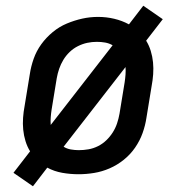

<svg xmlns="http://www.w3.org/2000/svg" viewBox="-20 -600 640 670"><path d="M95 50 27 3 85 -72Q75 -88 69 -107.5Q63 -127 61 -147.5Q59 -168 60.5 -189Q62 -210 66 -231L84 -341Q88 -368 97.5 -395Q107 -422 124 -445.5Q141 -469 164 -488Q187 -507 213.5 -518Q240 -529 267 -535Q294 -541 322 -541Q351 -541 378.5 -534.5Q406 -528 430 -515L480 -580L548 -533L490 -458Q500 -442 506 -422.5Q512 -403 514 -382.5Q516 -362 514.5 -341Q513 -320 509 -299L491 -189Q487 -162 477.5 -135.5Q468 -109 451.5 -85Q435 -61 412 -42.5Q389 -24 362.5 -12.5Q336 -1 308.5 3.5Q281 8 254 8Q225 8 197 3Q169 -2 145 -15ZM157 -164 373 -442Q361 -449 347 -451.5Q333 -454 318 -454Q301 -454 284.5 -450.5Q268 -447 252 -439Q236 -431 223 -418.5Q210 -406 201 -391Q192 -376 186.5 -360Q181 -344 178 -327L160 -217Q158 -204 157 -190.5Q156 -177 157 -164ZM255 -76Q272 -76 289 -79Q306 -82 322 -90Q338 -98 351 -110.5Q364 -123 373.5 -138Q383 -153 388.5 -169.5Q394 -186 397 -203L415 -313Q417 -326 418 -339.5Q419 -353 418 -366L202 -88Q213 -81 227 -78.5Q241 -76 255 -76Q255 -76 255 -76Q255 -76 255 -76Z"/></svg>

Font: Iosevka Slab Medium Extended
Style: Italic
Weight: 500
Width: 7
Italic angle: -9°
Monospace: yes
Designer: Belleve Invis
Foundry: Belleve Invis
Version: Version 11.1.0; ttfautohint (v1.8.3)